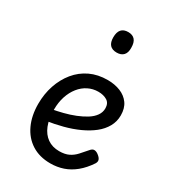

<svg xmlns="http://www.w3.org/2000/svg" viewBox="-196 -899 917 1023"><g transform="rotate(30 263.0 -388.0)"><path d="M277 19Q210 19 162 -11.5Q114 -42 88.5 -97Q63 -152 63 -224Q63 -285 81 -338.5Q99 -392 132.5 -433Q166 -474 213.5 -496.5Q261 -519 321 -519Q364 -519 399 -505Q434 -491 454.5 -462.5Q475 -434 475 -390Q475 -352 457 -320Q439 -288 407.5 -263Q376 -238 333.5 -218.5Q291 -199 241.5 -186Q192 -173 138 -165L135 -234Q169 -240 204.5 -249Q240 -258 272.5 -271Q305 -284 330.5 -300Q356 -316 370.5 -336.5Q385 -357 385 -381Q385 -413 363 -426.5Q341 -440 309 -440Q276 -440 247 -425.5Q218 -411 196.5 -384Q175 -357 163 -320.5Q151 -284 151 -240Q151 -182 167 -142.5Q183 -103 213 -82Q243 -61 285 -61Q320 -61 343.5 -72.5Q367 -84 385 -104Q403 -124 422 -146Q434 -161 447 -160Q460 -159 473 -148Q487 -137 490.5 -126Q494 -115 486 -102Q458 -60 425 -33Q392 -6 355 6.5Q318 19 277 19ZM288 -669Q260 -669 246 -684.5Q232 -700 232 -731Q232 -763 246 -779Q260 -795 288 -795Q315 -795 329 -779Q343 -763 343 -731Q344 -700 329.5 -684.5Q315 -669 288 -669Z"/></g></svg>

Font: Playwrite GB S
Style: Regular
Weight: 400
Designer: Veronika Burian, José Scaglione
Foundry: TypeTogether
Version: Version 1.000